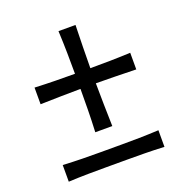

<svg xmlns="http://www.w3.org/2000/svg" viewBox="-121 -767 838 877"><g transform="rotate(-20 298.0 -328.0)"><path d="M65.8 3.5Q114.7 1 160.8 0.5Q206.8 0 246.6 0H350.1Q390.3 0 436.1 0.5Q481.9 1 530.9 3.5V-77.4Q481.9 -74.9 436.1 -74.1Q390.3 -73.4 350.1 -73.4H246.6Q206.8 -73.4 160.8 -74.1Q114.7 -74.9 65.8 -77.4ZM256.8 -167.3H339.5Q337.6 -225.4 337 -275Q336.3 -324.6 335.7 -376.5Q382.8 -376 429.9 -375.3Q477.1 -374.6 530.9 -373V-453.9Q477.1 -451.5 429.9 -450.8Q382.8 -450.1 335.7 -450Q336.3 -501.9 337 -551.3Q337.6 -600.7 339.5 -658.8H256.8Q259.5 -600.7 260.2 -551.5Q260.9 -502.3 261 -450Q214.3 -450.1 167.2 -450.8Q120 -451.5 65.8 -453.9V-373Q120 -374.6 167.2 -375.3Q214.3 -376 261 -376.5Q260.9 -324.6 260.2 -275Q259.5 -225.4 256.8 -167.3Z"/></g></svg>

Font: Pinar FD VF
Style: Regular
Weight: 300
Designer: Amin Abedi
Version: Version 2.000